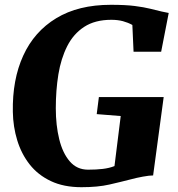

<svg xmlns="http://www.w3.org/2000/svg" viewBox="-20 -772 740 800"><path d="M319.5 8Q245.5 8 191.8 -17.5Q138 -43 103.5 -87Q69 -131 51.8 -187.5Q34.5 -244 33.5 -306Q31 -440 76.8 -540.2Q122.5 -640.5 214.5 -696.2Q306.5 -752 442 -752Q503 -752 541.8 -747Q580.5 -742 606.5 -735.5Q632.5 -729 653.5 -724Q661 -722.5 668.2 -721Q675.5 -719.5 683 -718L651.5 -556.5H536.5L531.5 -668Q513.5 -678 492 -683.8Q470.5 -689.5 444 -689.5Q376 -689.5 331 -660.2Q286 -631 260 -579.5Q234 -528 223.2 -461.8Q212.5 -395.5 212.5 -321Q212.5 -250 226.8 -192Q241 -134 270.8 -99.5Q300.5 -65 347 -65Q381 -65 408.2 -68.2Q435.5 -71.5 457 -80L483 -288.5L383 -296.5L392 -367.5H662L618 -41Q602.5 -41 575.2 -36Q548 -31 526 -25Q483.5 -14 435.5 -3Q387.5 8 319.5 8Z"/></svg>

Font: Merriweather Black
Style: Italic
Weight: 900
Italic angle: -7.8°
Designer: Eben Sorkin
Foundry: Eben Sorkin
Version: Version 2.200;gftools[0.9.31]